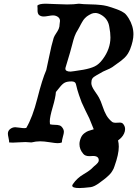

<svg xmlns="http://www.w3.org/2000/svg" viewBox="-20 -750 723 1011"><path d="M325.2 -394.5Q324.2 -392.6 324.2 -388.7Q324.2 -373 351.6 -373Q357.4 -373 418.9 -382.8Q456.1 -389.6 478.5 -400.4Q501 -411.1 520.5 -437.5Q561.5 -492.2 561.5 -552.7Q561.5 -578.1 555.7 -607.4Q549.8 -650.4 512.7 -671.9Q496.1 -681.6 482.4 -681.6Q470.7 -681.6 461.9 -677.7Q455.1 -674.8 448.7 -670.9Q442.4 -667 437.5 -663.6Q432.6 -660.2 427.2 -654.3Q421.9 -648.4 419.4 -645Q417 -641.6 412.1 -633.3Q407.2 -625 405.8 -622.1Q404.3 -619.1 398.9 -608.9Q393.6 -598.6 391.6 -595.7Q378.9 -576.2 372.6 -558.1Q366.2 -540 359.9 -514.2Q353.5 -488.3 348.6 -472.7ZM638.7 -70.3Q638.7 -58.6 633.3 -46.9Q627.9 -35.2 619.6 -26.4Q611.3 -17.6 601.6 -10.7Q603.5 -2.9 604.5 5.4Q605.5 13.7 605.5 22.5Q605.5 62.5 583 125Q581.1 131.8 578.1 138.2Q575.2 144.5 571.3 150.4Q567.4 156.2 564.5 160.6Q561.5 165 556.2 169.9Q550.8 174.8 547.4 178.2Q543.9 181.6 537.6 187Q531.2 192.4 527.8 194.8Q524.4 197.3 516.6 203.1Q508.8 209 504.9 211.9Q477.5 232.4 458 235.4Q417 240.2 397.5 240.2Q360.4 240.2 360.4 227.5Q360.4 224.6 364.3 218.8Q385.7 187.5 420.9 167Q456.1 146.5 470.7 129.9Q473.6 127 477.1 124Q480.5 121.1 483.4 118.7Q486.3 116.2 489.7 112.8Q493.2 109.4 495.1 106.9Q497.1 104.5 498.5 101.1Q500 97.7 500 93.8Q500 71.3 469.7 71.3Q465.8 71.3 460 71.8Q454.1 72.3 451.2 72.3Q428.7 72.3 418.9 60.5Q398.4 37.1 398.4 8.8Q398.4 -7.8 407.2 -27.3Q413.1 -40 424.8 -48.8Q436.5 -57.6 445.3 -60.5Q454.1 -63.5 473.6 -69.3Q468.8 -80.1 460.9 -100.6Q453.1 -121.1 450.2 -127Q445.3 -136.7 430.2 -167.5Q415 -198.2 410.2 -210.4Q405.3 -222.7 396 -249.5Q386.7 -276.4 379.9 -306.6Q377 -321.3 356.4 -321.3Q334 -321.3 321.3 -314.9Q308.6 -308.6 293.9 -289.6Q279.3 -270.5 274.4 -265.6Q272.5 -236.3 257.3 -185.1Q242.2 -133.8 242.2 -111.3Q242.2 -100.6 243.2 -95.7Q252.9 -92.8 268.1 -92.8Q283.2 -92.8 293 -89.8Q302.7 -86.9 309.6 -76.2Q316.4 -66.4 316.4 -55.7Q316.4 -47.9 311 -29.3Q305.7 -10.7 305.7 0Q296.9 3.9 283.2 3.9Q272.5 3.9 241.7 -1Q210.9 -5.9 191.4 -5.9Q168.9 -5.9 145.5 0Q124 -2 114.3 -2Q101.6 -2 79.1 -0.5Q56.6 1 46.9 1Q34.2 1 28.3 0Q28.3 -8.8 24.9 -23.9Q21.5 -39.1 21.5 -45.9Q21.5 -61.5 33.7 -70.8Q45.9 -80.1 60.5 -80.1Q67.4 -80.1 83.5 -77.6Q99.6 -75.2 108.4 -75.2Q109.4 -75.2 112.8 -75.7Q116.2 -76.2 118.2 -76.2Q151.4 -131.8 176.8 -231.9Q202.1 -332 223.6 -380.9Q227.5 -395.5 239.3 -454.1Q251 -512.7 262.7 -550.8Q266.6 -561.5 275.4 -574.2Q284.2 -586.9 289.1 -598.1Q293.9 -609.4 293.9 -623Q295.9 -634.8 295.9 -639.6Q295.9 -653.3 284.7 -661.1Q273.4 -668.9 258.8 -668.9Q251 -668.9 234.9 -666Q218.8 -663.1 210 -663.1Q194.3 -663.1 184.6 -671.9Q177.7 -679.7 177.7 -694.3V-707Q177.7 -715.8 176.8 -720.7Q186.5 -730.5 221.7 -730.5Q235.4 -730.5 272.9 -728.5Q310.5 -726.6 333 -726.6Q368.2 -726.6 395.5 -730.5Q418.9 -727.5 452.1 -727.1Q485.4 -726.6 512.2 -723.6Q539.1 -720.7 567.4 -710.9Q569.3 -710 581.1 -706.1Q592.8 -702.1 595.2 -701.2Q597.7 -700.2 607.4 -696.3Q617.2 -692.4 620.1 -690.4Q623 -688.5 630.4 -684.1Q637.7 -679.7 641.1 -675.8Q644.5 -671.9 648.9 -666.5Q653.3 -661.1 657.2 -654.3Q682.6 -613.3 682.6 -569.3Q682.6 -535.2 665 -490.2Q659.2 -476.6 652.3 -465.8Q645.5 -455.1 635.3 -445.3Q625 -435.5 617.2 -429.7Q609.4 -423.8 594.2 -413.1Q579.1 -402.3 571.3 -396.5Q559.6 -388.7 540 -380.9Q520.5 -373 508.8 -365.2Q505.9 -363.3 488.8 -354Q471.7 -344.7 466.3 -336.4Q460.9 -328.1 460.9 -312.5Q460.9 -295.9 479 -270Q497.1 -244.1 501 -236.3Q510.7 -218.8 520 -190.4Q529.3 -162.1 540.5 -142.6Q551.8 -123 571.3 -107.4Q578.1 -103.5 587.9 -103.5Q591.8 -103.5 599.6 -104Q607.4 -104.5 611.3 -104.5Q624 -104.5 629.9 -95.7Q638.7 -84 638.7 -70.3Z"/></svg>

Font: Essays1743
Style: Italic
Weight: 500
Italic angle: -10°
Designer: Based on the typeface in a 1743 English translation of the essays of Montaigne.  PostScript/TrueType font designed by Jo
Version: Version 002.100